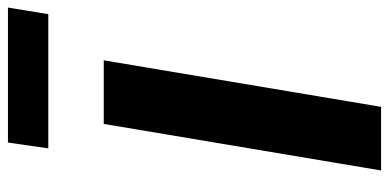

<svg xmlns="http://www.w3.org/2000/svg" viewBox="-274 -728 1002 495"><g transform="rotate(-90 227.5 -481.0)"><path d="M155 -715H319L199 0H35ZM107 -962H455L438 -858H92Z"/></g></svg>

Font: Nebula Sans Bold
Style: Regular
Weight: 700
Italic angle: -9°
Designer: Paul D. Hunt for Adobe (as Source Sans)
Foundry: Nebula Entertainment & Broadcasting LLC
Version: Version 1.010